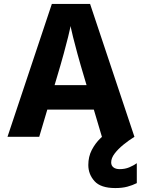

<svg xmlns="http://www.w3.org/2000/svg" viewBox="-20 -694 720 974"><path d="M18 0 243 -674H437L662 0H497L412 -286Q387 -369 372.5 -422.5Q358 -476 350.5 -506.5Q343 -537 340.5 -549.5Q338 -562 338 -562Q338 -562 335.5 -549.5Q333 -537 325.5 -506.5Q318 -476 303.5 -422.5Q289 -369 264 -286L179 0ZM194 -138V-262H509V-138ZM674 235Q652 246 626 253Q600 260 565 260Q491 260 459.5 225Q428 190 428 143Q428 101 445.5 67Q463 33 490 7Q517 -19 545.5 -37Q574 -55 596 -64L662 0Q633 18 606 40Q579 62 561.5 85Q544 108 544 130Q544 146 555.5 155Q567 164 587 164Q614 164 635.5 155Q657 146 674 134Z"/></svg>

Font: Hind Variable Light
Style: Regular
Weight: 300
Designer: Manushi Parikh, Satya Rajpurohit
Foundry: Indian Type Foundry
Version: Version 3.000